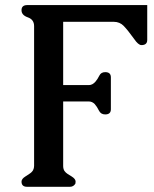

<svg xmlns="http://www.w3.org/2000/svg" viewBox="-20 -715 596 745"><path d="M85 9.8Q63.5 9.8 63.5 -10.3Q63.5 -21 78.6 -30.3Q85.4 -35.2 94.5 -40.8Q103.5 -46.4 108.4 -54.7Q112.3 -62.5 112.3 -71.3V-613.8Q112.3 -639.2 87.9 -647.7Q63.5 -656.2 63.5 -675.3Q63.5 -695.3 85.9 -695.3H551.3V-560.1Q551.3 -540 528.8 -540Q516.6 -540 500 -564.5Q476.1 -597.7 460.4 -614Q444.8 -630.4 421.4 -630.4H225.1V-384.8H324.7Q338.9 -384.8 350.6 -398.4Q358.9 -408.2 365.5 -421.6Q372.1 -435.1 388.2 -435.1Q410.2 -435.1 410.2 -415V-291Q410.2 -271 388.2 -271Q371.1 -271 363.8 -286.1Q356.4 -301.3 347.2 -311.5Q337.4 -321.3 324.7 -321.3H225.1V-71.3Q225.1 -59.6 230 -51.8Q234.9 -44.9 242.4 -40Q250 -35.2 257.3 -30.8Q273.4 -21 273.4 -10.3Q273.4 -6.3 272.5 -2.4Q265.1 9.8 251.5 9.8Z"/></svg>

Font: Caudex
Style: Bold
Weight: 700
Version: Version 1.01